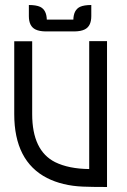

<svg xmlns="http://www.w3.org/2000/svg" viewBox="-20 -746 504 763"><path d="M405.3 -2.9Q343.3 -2.9 309.1 -4.4Q228 -7.8 167 -38.6Q36.6 -105.5 36.6 -292.5V-582H107.9V-292.5Q107.9 -147.5 199.2 -101.6Q252.9 -75.2 334.5 -74.2V-582.5H405.3ZM275.9 -621.1H161.1Q135.7 -621.6 121.1 -628.9Q94.7 -641.6 94.7 -682.1V-726.1Q123.5 -726.1 139.6 -718.8Q165 -706.5 166 -668H271.5Q272.5 -706.5 297.9 -718.8Q314 -726.1 342.8 -726.1V-682.1Q342.8 -641.6 316.4 -628.9Q301.8 -621.6 275.9 -621.1Z"/></svg>

Font: Greenwashing Machine
Style: Regular
Weight: 400
Designer: Tup Wanders
Foundry: Free font, DO NOT SELL
Version: Version 1.00;August 10, 2023;FontCreator 11.5.0.2430 64-bit